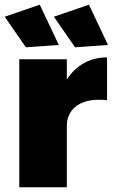

<svg xmlns="http://www.w3.org/2000/svg" viewBox="-21 -796 485 816"><path d="M434 -552V-370Q422 -372 399 -372Q336 -372 299.5 -342Q263 -312 263 -260V0H61V-544H263V-458Q292 -503 335.5 -527.5Q379 -552 434 -552ZM148 -776 229 -605 89 -595 -1 -725ZM357 -776 438 -605 298 -595 208 -725Z"/></svg>

Font: #9Slide03 Montserrat ExtraBold
Style: Regular
Weight: 800
Designer: Julieta Ulanovsky
Foundry: Julieta Ulanovsky
Version: Version 6.001